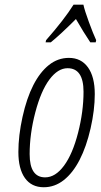

<svg xmlns="http://www.w3.org/2000/svg" viewBox="-20 -786 429 816"><path d="M363.8 -606Q335 -648.9 302.7 -705.1Q238.3 -640.6 195.8 -606H173.8L175.8 -615.2Q253.9 -704.1 292.5 -766.1H334.5Q339.8 -741.2 357.7 -692.6Q375.5 -644 388.7 -615.2L386.7 -606ZM166 9.8Q113.8 9.8 85.9 -29.3Q58.1 -68.4 58.1 -140.1Q58.1 -209.5 75.7 -289.1Q93.3 -368.7 121.6 -424.1Q149.9 -479.5 188 -509.8Q226.1 -540 272.9 -540Q324.7 -540 353.8 -499.8Q382.8 -459.5 382.8 -386.2Q382.8 -318.4 365 -240.5Q347.2 -162.6 318.4 -106.7Q289.6 -50.8 251 -20.5Q212.4 9.8 166 9.8ZM106 -130.9Q106 -32.2 171.9 -32.2Q215.3 -32.2 252 -81.8Q288.6 -131.3 311.8 -221.7Q335 -312 335 -396Q335 -496.1 267.1 -496.1Q226.1 -496.1 190.2 -448.2Q154.3 -400.4 130.1 -308.6Q106 -216.8 106 -130.9Z"/></svg>

Font: TypoPRO Open Sans Condensed
Style: Italic
Weight: 300
Width: 3
Italic angle: -12°
Foundry: Ascender Corporation
Version: Version 1.10